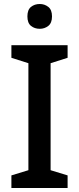

<svg xmlns="http://www.w3.org/2000/svg" viewBox="-20 -940 396 960"><path d="M318 0H37V-63L122 -89V-624L37 -651V-714H318V-651L233 -624V-89L318 -63ZM179 -920Q203 -920 221.5 -905.5Q240 -891 240 -858Q240 -825 221.5 -810.5Q203 -796 179 -796Q153 -796 135 -810.5Q117 -825 117 -858Q117 -891 135 -905.5Q153 -920 179 -920Z"/></svg>

Font: Noto Sans Thaana Medium
Style: Regular
Weight: 500
Designer: David Williams
Foundry: Google Inc.
Version: Version 3.001; ttfautohint (v1.8.4.7-5d5b)